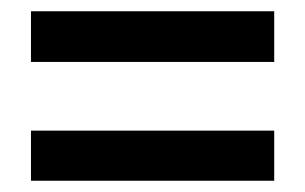

<svg xmlns="http://www.w3.org/2000/svg" viewBox="-20 -496 541 341"><path d="M35 -476V-386H467V-476ZM35 -264V-175H467V-264Z"/></svg>

Font: Argentum Sans Medium
Style: Regular
Weight: 500
Designer: Julieta Ulanovsky
Foundry: Julieta Ulanovsky
Version: Version 5.001;January 29, 2019;FontCreator 11.5.0.2425 64-bi